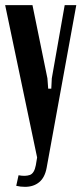

<svg xmlns="http://www.w3.org/2000/svg" viewBox="-25 -719 316 745"><path d="M159 -415 162 -375H174L176 -415L226 -699H271L156 -68Q149 -30 127 -12Q105 6 72 6Q54 6 38 2L47 -39Q73 -34 90.5 -40Q108 -46 114 -78L119 -108L-5 -699H101Z"/></svg>

Font: Moniqa Paragraph
Style: Bold
Weight: 700
Designer: Rajesh Rajput
Foundry: Rajesh Rajput
Version: Version 1.000